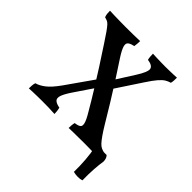

<svg xmlns="http://www.w3.org/2000/svg" viewBox="-225 -836 1166 1166"><g transform="rotate(45 358.5 -253.0)"><path d="M640 3Q626 2 603 1.5Q580 1 555.5 0.5Q531 0 508 0Q486 0 461.5 0.5Q437 1 415 1Q393 1 378 2Q378 -9 379 -21.5Q380 -34 383 -45Q408 -48 419.5 -56Q431 -64 425.5 -86.5Q420 -109 392 -155Q359 -212 322 -271.5Q285 -331 246.5 -391.5Q208 -452 168 -512Q142 -552 126 -574.5Q110 -597 100 -608Q90 -619 80.5 -623Q71 -627 59 -630Q54 -643 53 -655Q52 -667 52 -679Q70 -678 93.5 -677.5Q117 -677 142 -676.5Q167 -676 187 -676Q219 -676 254 -676.5Q289 -677 312 -678Q312 -667 311 -655Q310 -643 308 -631Q281 -626 269.5 -616Q258 -606 264 -584.5Q270 -563 294 -525Q334 -465 372.5 -404.5Q411 -344 447.5 -285Q484 -226 517 -170Q540 -132 556.5 -108.5Q573 -85 585 -72Q597 -59 608.5 -53.5Q620 -48 633 -45Q637 -35 638.5 -22.5Q640 -10 640 3ZM37 3Q37 -7 38 -22Q39 -37 43 -47Q70 -54 100 -77Q130 -100 168 -153L295 -334L329 -295L239 -162Q213 -123 205 -99.5Q197 -76 208 -63.5Q219 -51 251 -45Q254 -34 255.5 -21.5Q257 -9 257 3Q232 1 202 0.5Q172 0 144 0Q125 0 105.5 0.5Q86 1 68.5 1.5Q51 2 37 3ZM381 -328 346 -369 438 -514Q479 -578 474.5 -601.5Q470 -625 426 -631Q423 -642 422 -655.5Q421 -669 421 -679Q438 -678 456 -677.5Q474 -677 492.5 -676.5Q511 -676 526 -676Q541 -676 560 -676.5Q579 -677 597 -677.5Q615 -678 627 -679Q627 -667 626.5 -655Q626 -643 623 -631Q605 -626 589.5 -616.5Q574 -607 554.5 -584.5Q535 -562 505 -516ZM589 168Q590 117 586 65.5Q582 14 573 -27L593 -45H657Q672 -30 672 -3Q667 27 664 70.5Q661 114 662 168Q647 173 627 173Q607 173 589 168Z"/></g></svg>

Font: Vollkorn Medium
Style: Regular
Weight: 500
Designer: Friedrich Althausen
Foundry: Friedrich Althausen
Version: Version 5.000